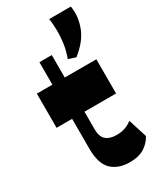

<svg xmlns="http://www.w3.org/2000/svg" viewBox="-219 -941 861 1029"><g transform="rotate(-30 211.5 -426.5)"><path d="M297 -616.7 252 -631.5Q267.7 -672.7 273.6 -715.2Q279.5 -757.7 278.7 -797.1Q278 -836.5 273.2 -867H407Q418.2 -803 393.2 -737.4Q368.2 -671.8 297 -616.7ZM267 14Q193.7 14 153 -25.7Q112.2 -65.5 112.2 -158V-693H188.7V-233.2Q188.7 -187.7 211.6 -167.9Q234.5 -148 277.5 -148Q332.2 -148 372.5 -180L409 -64.5Q387.7 -27 353.1 -6.5Q318.5 14 267 14ZM16 -342.5V-554H384.2V-342.5Z"/></g></svg>

Font: Savate ExtraLight
Style: Regular
Weight: 200
Designer: Max Esnée
Foundry: Plomb Type
Version: Version 2.000